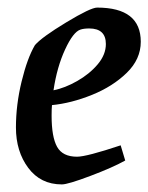

<svg xmlns="http://www.w3.org/2000/svg" viewBox="-20 -477 391 506"><path d="M117 -200Q116 -191 116 -172Q116 -116 130.5 -90Q145 -64 183 -64Q208 -64 298 -94L310 -54Q278 -36 218.5 -13.5Q159 9 143 9Q87 9 54.5 -34.5Q22 -78 22 -141Q22 -201 37 -262.5Q52 -324 72 -358Q90 -379 154.5 -418Q219 -457 236 -457Q351 -457 351 -367Q351 -321 314 -285Q277 -249 222.5 -227Q168 -205 117 -200ZM121 -239Q151 -245 183.5 -263.5Q216 -282 237.5 -307.5Q259 -333 259 -361Q259 -402 215 -402Q201 -402 192 -399Q173 -393 151.5 -346.5Q130 -300 121 -239Z"/></svg>

Font: Grenze
Style: Italic
Weight: 400
Italic angle: -10°
Designer: Renata Polastri
Foundry: Omnibus-Type
Version: Version 1.002; ttfautohint (v1.8)